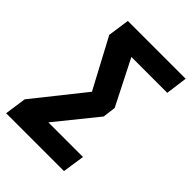

<svg xmlns="http://www.w3.org/2000/svg" viewBox="-218 -785 878 878"><g transform="rotate(45 220.5 -346.0)"><path d="M441 -587H209L320 -368L312 -305L152 -107H376L360 0H-14L1 -105L194 -347L66 -587L81 -692H455Z"/></g></svg>

Font: Fira Sans Compressed SemiBold
Style: Italic
Weight: 600
Width: 1
Italic angle: -8°
Designer: bBox Type GmbH & Carrois Corporate GbR & Edenspiekermann AG
Foundry: bBox Type GmbH & Carrois Corporate GbR & Edenspiekermann AG
Version: Version 4.301